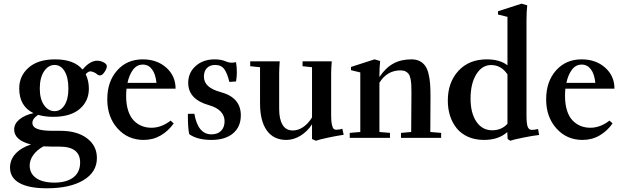

<svg xmlns="http://www.w3.org/2000/svg" viewBox="-20 -746 3367 1039"><path d="M268.1 -113.8Q222.7 -113.8 186.5 -124.5Q155.3 -104.5 155.3 -81.1Q155.3 -59.1 181.6 -48.6Q208 -38.1 265.1 -38.1H307.1Q397 -38.1 450.7 2.2Q504.4 42.5 504.4 109.4Q504.4 185.1 431.6 229Q358.9 272.9 232.9 272.9Q136.2 272.9 85.2 244.4Q34.2 215.8 34.2 161.1Q34.2 118.7 63.7 86.2Q93.3 53.7 147.5 35.6Q102.5 24.9 79.6 4.2Q56.6 -16.6 56.6 -44.9Q56.6 -76.2 85.2 -99.9Q113.8 -123.5 161.1 -133.8Q84 -170.9 84 -267.6Q84 -335 134.8 -379.9Q185.5 -424.8 278.3 -424.8Q380.4 -424.8 426.8 -369.6Q466.8 -417.5 505.9 -417.5Q527.8 -417.5 546.4 -405.3Q558.1 -397.5 558.1 -386.7Q558.1 -375 545.7 -356.4Q533.2 -337.9 522 -337.9Q511.2 -337.9 503.4 -345.7Q498.5 -350.6 487.3 -355.2Q476.1 -359.9 468.8 -359.9Q457 -359.9 443.8 -344.2Q460.9 -309.1 460.9 -266.1Q460.9 -198.7 411.1 -156.2Q361.3 -113.8 268.1 -113.8ZM275.4 -144.5Q308.6 -144.5 329.3 -177Q350.1 -209.5 350.1 -267.1Q350.1 -326.2 329.6 -360.4Q309.1 -394.5 275.4 -394.5Q241.2 -394.5 218.3 -359.9Q195.3 -325.2 195.3 -267.1Q195.3 -210 218.3 -177.2Q241.2 -144.5 275.4 -144.5ZM140.6 149.4Q140.6 193.4 176 217.8Q211.4 242.2 273.9 242.2Q339.8 242.2 376.7 214.1Q413.6 186 413.6 133.3Q413.6 47.4 302.2 47.4H261.2Q237.3 47.4 215.3 45.9Q179.7 65.4 160.2 92.8Q140.6 120.1 140.6 149.4Z M757.3 11.2Q671.9 11.2 616.2 -50.8Q560.5 -112.8 560.5 -208.5Q560.5 -304.7 613.8 -364.7Q667 -424.8 752.4 -424.8Q829.6 -424.8 879.9 -379.9Q930.2 -335 930.2 -266.1H664.6Q662.6 -248 662.6 -226.1Q662.6 -181.2 673.6 -147.2Q684.6 -113.3 704.1 -93.5Q723.6 -73.7 747.6 -64.2Q771.5 -54.7 799.8 -54.7Q853 -54.7 903.3 -93.3L919.9 -78.1Q891.1 -37.1 849.6 -12.9Q808.1 11.2 757.3 11.2ZM753.4 -396.5Q720.7 -396.5 700 -368.9Q679.2 -341.3 669.9 -297.4H826.7Q821.8 -345.7 802.5 -371.1Q783.2 -396.5 753.4 -396.5Z M1124 11.2Q1047.9 11.2 1003.9 -20Q996.6 -50.8 996.6 -129.9L1031.7 -130.4Q1051.3 -19 1124 -19Q1157.7 -19 1176.5 -38.1Q1195.3 -57.1 1195.3 -90.3Q1195.3 -120.1 1174.1 -142.6Q1152.8 -165 1110.8 -176.8Q998.5 -208.5 998.5 -297.9Q998.5 -352.5 1038.8 -388.7Q1079.1 -424.8 1141.6 -424.8Q1177.7 -424.8 1203.6 -413.1Q1228.5 -402.3 1257.3 -409.7Q1261.7 -382.8 1261.7 -354Q1261.7 -330.6 1257.3 -305.2L1221.2 -302.7Q1210 -349.1 1193.6 -371.8Q1177.2 -394.5 1144.5 -394.5Q1116.2 -394.5 1099.9 -377.9Q1083.5 -361.3 1083.5 -331.1Q1083.5 -272 1172.9 -248Q1283.2 -218.8 1283.2 -122.1Q1283.2 -59.6 1241 -24.2Q1198.7 11.2 1124 11.2Z M1529.8 11.2Q1460.4 11.2 1423.8 -40Q1387.2 -91.3 1387.2 -186V-382.3L1334 -387.7V-414.1H1493.7Q1490.7 -373 1490.7 -349.1V-157.2Q1490.7 -100.6 1509.3 -70.3Q1527.8 -40 1564 -40Q1593.8 -40 1620.6 -58.3Q1647.5 -76.7 1668.5 -110.4V-382.3L1617.2 -387.7V-414.1H1775.4Q1772 -376 1772 -349.1V-118.7Q1772 -88.4 1776.1 -71Q1780.3 -53.7 1785.6 -48.8Q1791 -43.9 1799.3 -43.9Q1816.4 -43.9 1832.5 -49.3L1839.8 -16.6Q1805.2 -11.7 1757.6 -1.7Q1710 8.3 1689.5 15.6L1668.5 6.3V-73.2Q1642.6 -33.7 1605.5 -11.2Q1568.4 11.2 1529.8 11.2Z M1872.6 0V-26.9L1929.7 -31.7V-354L1879.4 -366.2V-383.8L2006.8 -424.8L2037.1 -416Q2033.2 -377 2033.2 -334.5V-329.1Q2066.4 -378.9 2108.2 -401.9Q2149.9 -424.8 2206.5 -424.8Q2232.4 -424.8 2250.7 -415.5Q2269 -406.2 2280.5 -390.4Q2292 -374.5 2298.6 -348.4Q2305.2 -322.3 2307.4 -293.2Q2309.6 -264.2 2309.6 -223.1Q2309.6 -94.7 2308.6 -31.7L2367.2 -26.9V0H2149.9V-26.9L2205.1 -31.7Q2206.5 -239.7 2206.5 -244.6Q2206.5 -271 2205.6 -287.4Q2204.6 -303.7 2201.4 -320.1Q2198.2 -336.4 2191.9 -345.2Q2185.5 -354 2174.6 -359.6Q2163.6 -365.2 2147.5 -365.2Q2074.7 -365.2 2033.2 -298.3V-31.7L2090.3 -26.9V0Z M2741.2 15.6 2727.1 6.3 2725.1 -31.2Q2677.7 11.2 2599.1 11.2Q2550.8 11.2 2512.9 -5.6Q2475.1 -22.5 2451.4 -51.8Q2427.7 -81.1 2415.5 -119.1Q2403.3 -157.2 2403.3 -201.7Q2403.3 -299.8 2460.4 -362.3Q2517.6 -424.8 2614.7 -424.8Q2684.6 -424.8 2726.1 -392.6V-654.8L2674.8 -667.5V-685.1L2802.2 -726.1L2833 -717.3Q2829.1 -679.2 2829.1 -636.2V-120.6Q2829.1 -77.6 2835.4 -60.3Q2841.8 -43 2858.9 -43Q2870.6 -43 2891.6 -47.9L2897.5 -15.6Q2865.2 -12.2 2810.8 -1.2Q2756.3 9.8 2741.2 15.6ZM2643.6 -41Q2694.3 -41 2726.1 -76.2V-343.3Q2692.9 -394 2637.2 -394Q2588.4 -394 2557.4 -343.8Q2526.4 -293.5 2526.4 -212.4Q2526.4 -133.8 2558.1 -87.4Q2589.8 -41 2643.6 -41Z M3132.3 11.2Q3046.9 11.2 2991.2 -50.8Q2935.5 -112.8 2935.5 -208.5Q2935.5 -304.7 2988.8 -364.7Q3042 -424.8 3127.4 -424.8Q3204.6 -424.8 3254.9 -379.9Q3305.2 -335 3305.2 -266.1H3039.6Q3037.6 -248 3037.6 -226.1Q3037.6 -181.2 3048.6 -147.2Q3059.6 -113.3 3079.1 -93.5Q3098.6 -73.7 3122.6 -64.2Q3146.5 -54.7 3174.8 -54.7Q3228 -54.7 3278.3 -93.3L3294.9 -78.1Q3266.1 -37.1 3224.6 -12.9Q3183.1 11.2 3132.3 11.2ZM3128.4 -396.5Q3095.7 -396.5 3075 -368.9Q3054.2 -341.3 3044.9 -297.4H3201.7Q3196.8 -345.7 3177.5 -371.1Q3158.2 -396.5 3128.4 -396.5Z"/></svg>

Font: Elstob 18pt SemiBold
Style: Regular
Weight: 600
Designer: Peter S. Baker
Version: Version 1.015